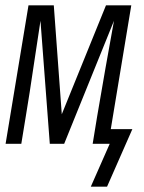

<svg xmlns="http://www.w3.org/2000/svg" viewBox="-20 -540 540 721"><path d="M382 161H321L392 0H328L345 -104Q360 -194 376 -283.5Q392 -373 408 -462L221 0H167L132 -462Q118 -373 105 -283.5Q92 -194 77 -104L60 0H1L87 -520H182L212 -111L378 -520H473L396 -55H477Z"/></svg>

Font: Iosevka Term Curly Lt Obl
Style: Regular
Weight: 300
Italic angle: -9°
Designer: Belleve Invis
Foundry: Belleve Invis
Version: Version 32.3.0